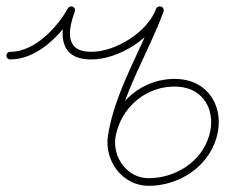

<svg xmlns="http://www.w3.org/2000/svg" viewBox="-32 -573 728 604"><path d="M0 -386C0 -386 0 -386 0 -386C85.7 -385.7 163.4 -465.3 202.5 -535C205.7 -540.8 203.7 -548.1 197.9 -551.3C192.1 -554.6 184.8 -552.5 181.6 -546.7C147.1 -485.2 76.3 -409.7 0 -410C-6.6 -410 -12 -404.7 -12 -398C-12 -391.4 -6.7 -386 0 -386ZM196.1 -552.1C189.9 -554.4 183 -551.2 180.8 -545C153.5 -470 151.6 -385.7 255 -386C255 -386 255 -386 255 -386C255 -386 255 -386 255 -386C341.3 -385.7 451.4 -454.2 481.5 -536.8C483.7 -543 480.5 -549.9 474.3 -552.1C468.1 -554.4 461.2 -551.2 458.9 -545C432.3 -472 331.3 -409.7 255 -410C255 -410 255 -410 255 -410C255 -410 255 -410 255 -410C170.8 -409.8 181.9 -477.9 203.3 -536.8C205.6 -543 202.4 -549.9 196.1 -552.1ZM475.3 -552.1C469.1 -554.4 462.2 -551.2 459.9 -545C412.1 -413.5 328.7 -284.5 307.6 -146C295.5 -66.6 353.6 12 436.4 11.6C530.5 11.1 621.3 -46.4 648.8 -138.8C676.2 -230.8 626.9 -320 526.3 -324.5C418.4 -329.4 326.3 -251.7 307.6 -146.3C306.5 -139.7 310.8 -133.5 317.4 -132.4C323.9 -131.2 330.1 -135.6 331.3 -142.1C331.3 -142.1 331.3 -142.1 331.3 -142.1C347.8 -235.7 429.2 -304.9 525.3 -300.5C610.2 -296.7 648.7 -222.8 625.8 -145.6C601.3 -63.4 519.8 -12.8 436.3 -12.4C368.2 -12.1 321.4 -77.5 331.3 -142.4C352.1 -278.8 435.3 -407.2 482.5 -536.8C484.7 -543 481.5 -549.9 475.3 -552.1Z"/></svg>

Font: FRB American Cursive Guidelines Light
Style: Italic
Weight: 300
Italic angle: -25°
Version: Version 2.0;Modular Font Editor K font №1